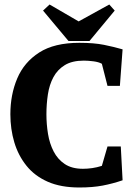

<svg xmlns="http://www.w3.org/2000/svg" viewBox="-20 -820 587 852"><path d="M332 12Q250 12 192 -13.5Q134 -39 97.5 -84.5Q61 -130 43.5 -188.5Q26 -247 26 -313Q26 -400 56.5 -472Q87 -544 154 -587Q221 -630 332 -630Q397 -630 441.5 -621Q486 -612 524 -601L512 -439H457L432 -537Q418 -545 394 -548Q370 -551 352 -551Q300 -551 267.5 -531Q235 -511 217 -477.5Q199 -444 192.5 -401Q186 -358 186 -313Q186 -269 193 -226Q200 -183 218 -148Q236 -113 267.5 -92Q299 -71 348 -71Q368 -71 389 -74Q410 -77 432 -84L457 -170H516L524 -20Q480 -5 435.5 3.5Q391 12 332 12ZM284 -638 171 -773 200 -800 329 -725 465 -800 489 -773 377 -638Z"/></svg>

Font: Manuale ExtraBold
Style: Regular
Weight: 800
Version: Version 1.002